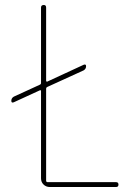

<svg xmlns="http://www.w3.org/2000/svg" viewBox="-20 -750 540 770"><path d="M35.2 -339.8Q25.4 -335.9 25.4 -345.7Q25.4 -356.4 35.2 -362.3L139.6 -410.2Q144.5 -412.1 144.5 -417V-719.7Q144.5 -729.5 154.8 -730Q165 -730.5 165 -719.7V-425.8Q165 -423.8 167 -422.9Q168.9 -421.9 169.9 -422.9L315.4 -490.2Q325.2 -494.1 325.2 -484.4Q325.2 -473.6 315.4 -467.8L169.9 -401.4Q165 -399.4 165 -393.6V-25.4Q165 -20.5 169.9 -19.5H445.3Q455.1 -19.5 455.1 -9.8Q455.1 0 445.3 0H179.7Q165 0 154.8 -9.8Q144.5 -19.5 144.5 -35.2V-384.8Q144.5 -389.6 139.6 -387.7Z"/></svg>

Font: Rounded Mgen+ 1mn thin
Style: Regular
Weight: 100
Designer: [Source Han Sans]
Ryoko NISHIZUKA  (kana & ideographs); Paul D. Hunt (Latin, Greek & Cyrillic); Wenlong ZHANG  (bopomofo
Version: Version 1.059.20150602